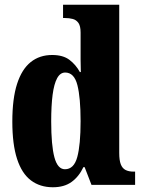

<svg xmlns="http://www.w3.org/2000/svg" viewBox="-20 -780 603 810"><path d="M203 10Q149 10 110.5 -19Q72 -48 52 -109.5Q32 -171 32 -267Q32 -364 52 -426Q72 -488 109.5 -518Q147 -548 200 -548Q246 -548 273 -527.5Q300 -507 317 -476H321Q320 -499 320 -529Q320 -559 320 -588V-643Q320 -670 311 -683Q302 -696 287 -700Q272 -704 254 -704H246V-760H483V-135Q483 -104 489.5 -87Q496 -70 509.5 -63Q523 -56 543 -56H550V0H366L337 -75H332Q313 -35 282 -12.5Q251 10 203 10ZM254 -66Q292 -66 306 -117.5Q320 -169 320 -269Q320 -368 306.5 -421Q293 -474 255 -474Q234 -474 221 -450Q208 -426 202 -380.5Q196 -335 196 -268Q196 -167 209.5 -116.5Q223 -66 254 -66Z"/></svg>

Font: Noto Serif Khmer ExtraCondensed Black
Style: Regular
Weight: 900
Width: 2
Designer: Danh Hong and the Monotype Design Team
Foundry: Monotype Imaging Inc.
Version: Version 2.004